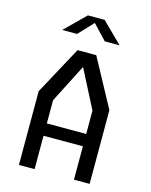

<svg xmlns="http://www.w3.org/2000/svg" viewBox="-136 -1026 872 1112"><g transform="rotate(15 300.0 -470.0)"><path d="M88 0V-442L244 -730H356L512 -442V0H418V-200H182V0ZM128 -820 250 -940H350L472 -820H383L300 -908L217 -820ZM182 -274H418V-414L300 -644L182 -413Z"/></g></svg>

Font: Moralerspace Krypton JPDOC
Style: Regular
Weight: 400
Version: v0.0.6; ttfautohint (v1.8.4.7-5d5b-dirty) -l 6 -r 45 -G 200 